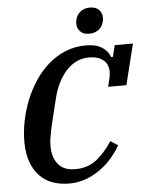

<svg xmlns="http://www.w3.org/2000/svg" viewBox="-60 -957 789 1018"><g transform="rotate(-5 334.0 -448.0)"><path d="M267 12Q221 12 181.5 -1.5Q142 -15 112.5 -44.5Q83 -74 66 -120Q49 -166 49 -231Q49 -282 60 -338Q71 -394 92 -447Q113 -500 144.5 -548Q176 -596 217 -632Q258 -668 308.5 -689Q359 -710 418 -710Q473 -710 504.5 -689Q536 -668 546 -637H556L571 -698H668L614 -481H517L528 -527Q532 -542 532 -559Q532 -602 503.5 -623.5Q475 -645 430 -645Q392 -645 361 -629.5Q330 -614 306 -587Q282 -560 264 -523.5Q246 -487 236 -445Q221 -383 211 -343.5Q201 -304 195.5 -277Q190 -250 187.5 -231.5Q185 -213 185 -195Q185 -135 214.5 -98Q244 -61 306 -61Q373 -61 420 -98.5Q467 -136 503 -193L543 -167Q523 -133 495.5 -101Q468 -69 433 -44Q398 -19 356.5 -3.5Q315 12 267 12ZM442 -770Q411 -770 394.5 -787Q378 -804 378 -827Q378 -832 378 -837.5Q378 -843 380 -849Q386 -876 406.5 -892Q427 -908 457 -908Q488 -908 504.5 -891Q521 -874 521 -851Q521 -846 521 -840.5Q521 -835 519 -829Q513 -802 492.5 -786Q472 -770 442 -770Z"/></g></svg>

Font: IBM Plex Serif SmBld
Style: Italic
Weight: 600
Italic angle: -14°
Designer: Mike Abbink, Paul van der Laan, Pieter van Rosmalen
Foundry: Bold Monday
Version: Version 3.001